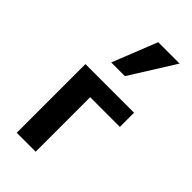

<svg xmlns="http://www.w3.org/2000/svg" viewBox="-223 -771 832 832"><g transform="rotate(45 192.5 -355.5)"><path d="M63 0V-421H179V0ZM123 -334V-421H361V-334ZM137 -505 219 -711H350L221 -505Z"/></g></svg>

Font: Ysabeau
Style: Bold
Weight: 700
Designer: Christian Thalmann (Catharsis Fonts)
Version: Version 2.000;gftools[0.9.27.dev2+g8671c4b]